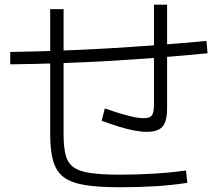

<svg xmlns="http://www.w3.org/2000/svg" viewBox="-20 -812 920 812"><path d="M192.2 -244.4V-773.3H248.9V-244.4Q248.9 -190 257.8 -156.1Q266.7 -122.2 291.7 -104.4Q316.7 -86.7 363.9 -80Q411.1 -73.3 488.9 -73.3Q562.2 -73.3 633.9 -77.8Q705.6 -82.2 766.7 -91.1L772.2 -38.9Q710 -28.9 636.7 -24.4Q563.3 -20 488.9 -20Q397.8 -20 339.4 -29.4Q281.1 -38.9 249.4 -62.8Q217.8 -86.7 205 -131.1Q192.2 -175.6 192.2 -244.4ZM410 -301.1 423.3 -353.3Q465.6 -338.9 495.6 -330Q525.6 -321.1 547.8 -316.7Q570 -312.2 587.8 -312.2Q613.3 -312.2 622.2 -323.9Q631.1 -335.6 631.1 -370V-792.2H686.7V-354.4Q686.7 -318.9 678.9 -296.7Q671.1 -274.4 651.7 -264.4Q632.2 -254.4 601.1 -254.4Q577.8 -254.4 547.8 -260Q517.8 -265.6 483.9 -276.1Q450 -286.7 410 -301.1ZM23.3 -592.2Q228.9 -595.6 432.8 -607.2Q636.7 -618.9 853.3 -638.9L857.8 -586.7Q641.1 -565.6 435 -553.9Q228.9 -542.2 23.3 -540Z"/></svg>

Font: Paperlogy 3 Light
Style: Regular
Weight: 300
Designer: redesigned by Lee Juim, glyphs from Gmarket Sans & Montserrat
Foundry: PT&
Version: Version 1.001